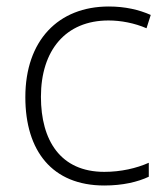

<svg xmlns="http://www.w3.org/2000/svg" viewBox="-20 -561 515 591"><path d="M301 10C358 10 404 -1 438 -17V-60C400 -43 352 -32 301 -32C166 -32 106 -129 106 -263C106 -406 182 -498 314 -498C352 -498 394 -490 431 -474L444 -515C408 -531 365 -541 315 -541C159 -541 58 -436 58 -262C58 -96 141 10 301 10Z"/></svg>

Font: Noto Sans Syriac Extralight
Style: Regular
Weight: 200
Designer: Patrick Giasson and the Monotype Design Team
Foundry: Monotype Imaging Inc.
Version: Version 3.000